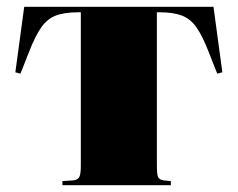

<svg xmlns="http://www.w3.org/2000/svg" viewBox="-20 -543 697 563"><path d="M163 0V-12L194 -14Q207 -15 212 -23Q217 -31 217 -57V-507H210Q169 -507 144 -497.5Q119 -488 101.5 -463.5Q84 -439 66 -393L40 -327L25 -331L51 -523H606L632 -331L617 -327L591 -393Q573 -439 555.5 -463.5Q538 -488 513 -497.5Q488 -507 447 -507H440V-58Q440 -32 443.5 -24Q447 -16 460 -14L481 -12V0Z"/></svg>

Font: Literata 72pt Black
Style: Regular
Weight: 900
Designer: Latin by Veronika Burian and Jose Scaglione. Greek by Irene Vlachou. Cyrillic by Vera Evstafieva.
Foundry: TypeTogether
Version: Version 3.002